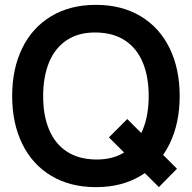

<svg xmlns="http://www.w3.org/2000/svg" viewBox="-20 -755 790 790"><path d="M633.7 14.8 428.2 -189.7 503.7 -265.2 708.2 -60.7ZM374.7 15Q268.4 15 190.5 -31.8Q112.6 -78.7 71.3 -163.6Q30 -248.5 30 -360Q30 -471.5 71.3 -556.4Q112.6 -641.3 190.5 -688.2Q268.4 -735 374.7 -735Q480.9 -735 558.8 -688.2Q636.8 -641.3 678 -556.4Q719.3 -471.5 719.3 -360Q719.3 -248.5 678 -163.6Q636.8 -78.7 558.8 -31.8Q480.9 15 374.7 15ZM374.7 -98.7Q445.6 -97.8 494.3 -130Q543 -162.2 567.4 -221.2Q591.8 -280.2 591.8 -360Q591.8 -439.4 567.4 -498Q543 -556.5 494.5 -588.5Q446 -620.5 374.7 -621.3Q303.8 -622.2 255.1 -590Q206.4 -557.8 182 -498.8Q157.7 -439.9 157.5 -360Q157.3 -280.7 181.8 -222.1Q206.2 -163.5 254.8 -131.5Q303.3 -99.5 374.7 -98.7Z"/></svg>

Font: Manrope
Style: Regular
Weight: 400
Designer: Mikhail Sharanda
Foundry: Mikhail Sharanda
Version: Version 4.503